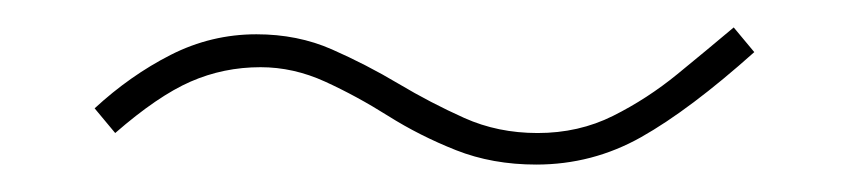

<svg xmlns="http://www.w3.org/2000/svg" viewBox="-20 -422 616 140"><path d="M371 -302Q339 -302 312.5 -312.5Q286 -323 263 -337.5Q240 -352 217 -362.5Q194 -373 170 -373Q143 -373 119 -362.5Q95 -352 64 -325L49 -343Q75 -367 104.5 -382Q134 -397 167 -397Q197 -397 222 -386Q247 -375 270.5 -361Q294 -347 318.5 -336Q343 -325 372 -325Q402 -325 427 -337.5Q452 -350 474 -368Q496 -386 515 -402L530 -384Q483 -342 447.5 -322Q412 -302 371 -302Z"/></svg>

Font: MuseoModerno Thin
Style: Regular
Weight: 100
Designer: Pablo Cosgaya, Héctor Gatti, Marcela Romero, and the Authors of The MuseoModerno Project.
Foundry: Omnibus-Type Team
Version: Version 1.003